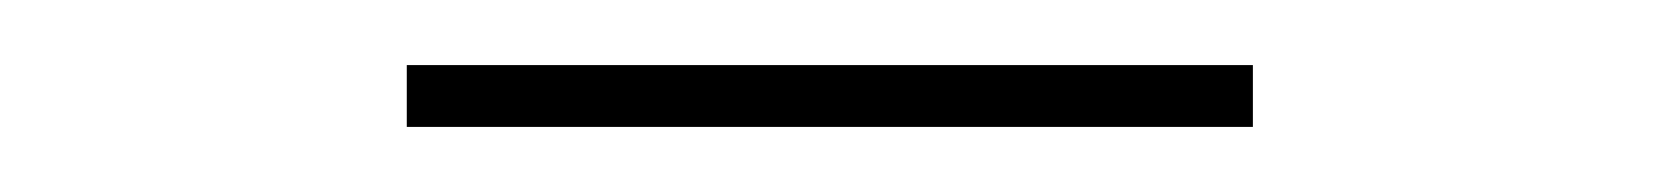

<svg xmlns="http://www.w3.org/2000/svg" viewBox="-20 -323 510 59"><path d="M105 -303H365V-284H105Z"/></svg>

Font: Bitter Pro Thin
Style: Regular
Weight: 250
Designer: Sol Matas, and Bitter project Authors
Foundry: Sol Matas
Version: Version 1.010